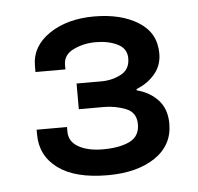

<svg xmlns="http://www.w3.org/2000/svg" viewBox="-37 -837 461 447"><g transform="rotate(-5 193.5 -613.5)"><path d="M198 -428Q122 -428 82 -457.5Q42 -487 42 -537V-548H113V-537Q113 -514 135 -501.5Q157 -489 192 -489Q231 -489 254.5 -500.5Q278 -512 278 -540Q278 -568 253.5 -577.5Q229 -587 203 -587H144V-647H202Q227 -647 248 -658Q269 -669 269 -695Q269 -718 247.5 -728.5Q226 -739 197 -739Q168 -739 144.5 -727.5Q121 -716 121 -693V-682H51V-696Q51 -742 93 -770.5Q135 -799 198 -799Q261 -799 301.5 -773.5Q342 -748 342 -700Q342 -672 325 -652Q308 -632 282 -622V-619Q313 -611 332 -590Q351 -569 351 -535Q351 -485 309 -456.5Q267 -428 198 -428Z"/></g></svg>

Font: Archivo SemiExpanded Medium
Style: Regular
Weight: 500
Width: 6
Designer: Hector Gatti
Foundry: Omnibus-Type
Version: Version 2.001; ttfautohint (v1.8.3)